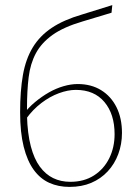

<svg xmlns="http://www.w3.org/2000/svg" viewBox="-20 -731 546 754"><path d="M253 3Q209 3 173.5 -13Q138 -29 112.5 -64Q87 -99 73 -155Q59 -211 59 -290Q59 -374 70 -436.5Q81 -499 108.5 -544.5Q136 -590 183 -621.5Q230 -653 302 -674L421 -711L418 -681L305 -647Q230 -625 186.5 -594Q143 -563 121 -522Q99 -481 92.5 -427.5Q86 -374 86 -306Q86 -302 86 -297Q86 -292 86 -288V-276Q88 -206 101 -156.5Q114 -107 136.5 -76.5Q159 -46 189 -31.5Q219 -17 256 -17Q310 -17 349 -42Q388 -67 409 -109.5Q430 -152 430 -204Q430 -283 390 -330.5Q350 -378 278 -378Q247 -378 211.5 -365Q176 -352 142.5 -326.5Q109 -301 83 -265L71 -281Q91 -308 117.5 -330Q144 -352 172 -368Q200 -384 229.5 -392.5Q259 -401 285 -401Q338 -401 377 -377Q416 -353 437.5 -310Q459 -267 459 -209Q459 -165 444.5 -126Q430 -87 403 -58Q376 -29 338.5 -13Q301 3 253 3Z"/></svg>

Font: Ysabeau Office Thin
Style: Regular
Weight: 250
Designer: Christian Thalmann (Catharsis Fonts)
Version: Version 2.001;gftools[0.9.30]; featfreeze: tnum,lnum,ss02